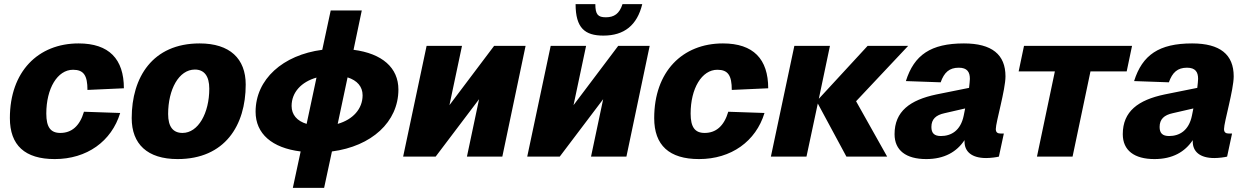

<svg xmlns="http://www.w3.org/2000/svg" viewBox="-20 -761 6058 933"><path d="M246 12C402 12 522 -74 564 -212L388 -218C367 -147 327 -115 273 -115C226 -115 205 -143 205 -209C205 -331 259 -422 335 -422C387 -422 405 -394 405 -324L582 -332C582 -474 510 -550 362 -550C165 -550 28 -413 28 -187C28 -55 101 12 246 12Z M843 12C1073 12 1174 -152 1174 -350C1174 -476 1097 -550 950 -550C721 -550 620 -385 620 -187C620 -61 696 12 843 12ZM867 -115C821 -115 797 -145 797 -207C797 -326 849 -423 927 -423C972 -423 997 -392 997 -330C997 -211 943 -115 867 -115Z M1403 152H1555L1593 -25C1785 -50 1916 -168 1916 -326C1916 -432 1837 -501 1698 -519L1738 -710H1587L1546 -519C1355 -494 1222 -376 1222 -218C1222 -111 1302 -42 1441 -25ZM1742 -298C1742 -232 1695 -180 1621 -159L1669 -385C1716 -370 1742 -340 1742 -298ZM1397 -246C1397 -312 1444 -363 1518 -384L1470 -159C1423 -173 1397 -204 1397 -246Z M1939 0H2097L2308 -279L2249 0H2421L2534 -538H2381L2164 -250L2225 -538H2053Z M2912 -588C3013 -588 3076 -638 3101 -741H3005C2990 -694 2964 -677 2924 -677C2886 -677 2873 -690 2873 -741H2777C2777 -625 2822 -588 2912 -588ZM2542 0H2700L2911 -279L2852 0H3024L3137 -538H2984L2767 -250L2828 -538H2656Z M3377 12C3533 12 3653 -74 3695 -212L3519 -218C3498 -147 3458 -115 3404 -115C3357 -115 3336 -143 3336 -209C3336 -331 3390 -422 3466 -422C3518 -422 3536 -394 3536 -324L3713 -332C3713 -474 3641 -550 3493 -550C3296 -550 3159 -413 3159 -187C3159 -55 3232 12 3377 12Z M3726 0H3899L3954 -258L4093 0H4291L4140 -269L4393 -538H4196L3959 -281L4013 -538H3840Z M4667 -73C4667 -25 4701 7 4772 7C4794 7 4823 3 4834 0L4858 -112H4844C4828 -112 4819 -117 4819 -134C4819 -167 4866 -325 4866 -390C4866 -496 4800 -550 4664 -550C4503 -550 4422 -494 4382 -367L4551 -361C4568 -409 4593 -432 4639 -432C4680 -432 4693 -411 4693 -378C4693 -368 4691 -353 4689 -334L4530 -302C4402 -275 4327 -220 4327 -109C4327 -30 4383 12 4481 12C4569 12 4629 -23 4667 -80C4667 -78 4667 -75 4667 -73ZM4506 -144C4506 -182 4528 -202 4570 -211L4670 -234C4667 -221 4665 -209 4663 -199C4648 -126 4602 -100 4552 -100C4520 -100 4506 -114 4506 -144Z M5019 0H5192L5279 -414H5455L5481 -538H4956L4930 -414H5106Z M5776 -73C5776 -25 5810 7 5881 7C5903 7 5932 3 5943 0L5967 -112H5953C5937 -112 5928 -117 5928 -134C5928 -167 5975 -325 5975 -390C5975 -496 5909 -550 5773 -550C5612 -550 5531 -494 5491 -367L5660 -361C5677 -409 5702 -432 5748 -432C5789 -432 5802 -411 5802 -378C5802 -368 5800 -353 5798 -334L5639 -302C5511 -275 5436 -220 5436 -109C5436 -30 5492 12 5590 12C5678 12 5738 -23 5776 -80C5776 -78 5776 -75 5776 -73ZM5615 -144C5615 -182 5637 -202 5679 -211L5779 -234C5776 -221 5774 -209 5772 -199C5757 -126 5711 -100 5661 -100C5629 -100 5615 -114 5615 -144Z"/></svg>

Font: Geist ExtraBold
Style: Italic
Weight: 800
Italic angle: -12°
Designer: Basement.studio, Andrés Briganti, Mateo Zaragoza
Foundry: Basement.studio, Vercel, Andrés Briganti, Guido Ferreyra, Mateo Zaragoza
Version: Version 1.500